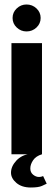

<svg xmlns="http://www.w3.org/2000/svg" viewBox="-20 -687 238 855"><path d="M31 0V-495H167V0ZM98 -547Q73 -547 54.5 -564.5Q36 -582 36 -607Q36 -632 54.5 -649.5Q73 -667 98 -667Q124 -667 142.5 -649.5Q161 -632 161 -607Q161 -582 142.5 -564.5Q124 -547 98 -547ZM117 148Q77 148 53 127.5Q29 107 29 82Q29 54 52.5 28.5Q76 3 114 -2L167 0Q140 8 127.5 26.5Q115 45 115 63Q115 81 127.5 91Q140 101 153 101Q160 101 165 99.5Q170 98 172 97L188 131Q182 134 166.5 141Q151 148 117 148Z"/></svg>

Font: Alumni Sans Thin ExtraBold
Style: Regular
Weight: 800
Version: Version 1.018